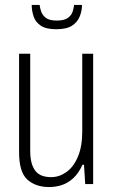

<svg xmlns="http://www.w3.org/2000/svg" viewBox="-20 -743 459 775"><path d="M178 12Q124 12 90.5 -18Q57 -48 57 -129V-526H102V-134Q102 -107 107 -87.5Q112 -68 122 -54.5Q132 -41 148 -34.5Q164 -28 187 -28Q219 -28 248 -48.5Q277 -69 294.5 -110.5Q312 -152 312 -212V-526H356V0H324L319 -78H313Q297 -43 275.5 -23.5Q254 -4 229.5 4Q205 12 178 12ZM207 -625Q166 -625 144.5 -639.5Q123 -654 115.5 -677Q108 -700 108 -723H140Q141 -712 146 -697Q151 -682 165 -671Q179 -660 209 -660Q240 -660 254.5 -671Q269 -682 273.5 -697Q278 -712 279 -723H311Q311 -700 302 -677Q293 -654 271 -639.5Q249 -625 207 -625Z"/></svg>

Font: Archivo Condensed Thin
Style: Regular
Weight: 250
Width: 3
Designer: Hector Gatti
Foundry: Omnibus-Type
Version: Version 2.001